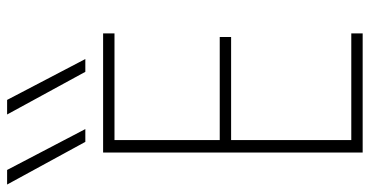

<svg xmlns="http://www.w3.org/2000/svg" viewBox="-270 -770 1040 540"><g transform="rotate(-90 250.0 -500.0)"><path d="M121 -780 1 -1000H42L157 -780ZM318 -780 198 -1000H239L354 -780ZM91 0V-730H426V-698H126V-402H416V-370H126V-32H426V0Z"/></g></svg>

Font: M PLUS Code Latin ExtraLight
Style: Regular
Weight: 250
Designer: Coji Morishita
Foundry: UNDERFOREST DESIGN
Version: Version 1.002; ttfautohint (v1.8.3)